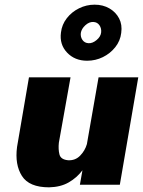

<svg xmlns="http://www.w3.org/2000/svg" viewBox="-20 -791 612 822"><path d="M241 -652Q245 -686 266 -713Q287 -740 318.5 -755.5Q350 -771 385 -771Q421 -771 448.5 -755Q476 -739 490 -712Q504 -685 499 -650Q495 -616 473.5 -589Q452 -562 420.5 -546.5Q389 -531 353 -531Q300 -531 267 -566Q234 -601 241 -652ZM326 -650Q324 -633 333 -620Q342 -607 359 -606Q376 -605 393.5 -619.5Q411 -634 413 -652Q415 -669 406 -682.5Q397 -696 380 -697Q362 -698 345.5 -683Q329 -668 326 -650ZM232 -180Q229 -152 234.5 -130Q240 -108 271 -105Q302 -103 323 -124.5Q344 -146 352 -174L402 -460H572L493 0H322L333 -62Q309 -30 274 -10Q239 10 190 11Q105 11 74 -37.5Q43 -86 53 -162L104 -460H282Z"/></svg>

Font: Jost* Heavy
Style: Italic
Weight: 800
Italic angle: -10°
Version: Version 3.7